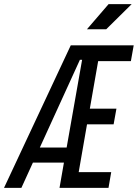

<svg xmlns="http://www.w3.org/2000/svg" viewBox="-41 -914 671 934"><path d="M248.5 0H486.8L500 -76.7H341.8L382.3 -309.1H511.7L525.4 -385.3H396L436.5 -616.7H595.7L609.4 -693.4H303.2L-21.5 0H63L119.1 -123H270ZM152.8 -196.3 347.7 -623H358.4L283.2 -196.3ZM381.8 -771.5H475.6L599.6 -894H487.3Z"/></svg>

Font: Cascadia Code PL SemiLight
Style: Italic
Weight: 350
Italic angle: -10°
Monospace: yes
Designer: Aaron Bell
Foundry: Saja Typeworks
Version: Version 2404.023